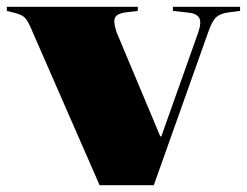

<svg xmlns="http://www.w3.org/2000/svg" viewBox="-30 -543 724 563"><path d="M262 0 67 -446Q53 -481 43 -491Q33 -501 10 -506L-10 -511V-523H374V-511L340 -507Q315 -504 308 -492.5Q301 -481 312 -448L440 -143H443L551 -447Q562 -479 553.5 -491.5Q545 -504 522 -506L477 -511V-523H674V-511L642 -507Q617 -504 604.5 -493Q592 -482 581 -450L421 0Z"/></svg>

Font: Literata 72pt Black
Style: Regular
Weight: 900
Designer: Latin by Veronika Burian and Jose Scaglione. Greek by Irene Vlachou. Cyrillic by Vera Evstafieva.
Foundry: TypeTogether
Version: Version 3.002